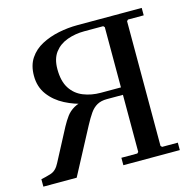

<svg xmlns="http://www.w3.org/2000/svg" viewBox="-99 -772 887 874"><g transform="rotate(-15 344.0 -335.0)"><path d="M0 0V-35Q21 -39 46.5 -47Q72 -55 88 -87L168 -239Q181 -263 195 -282Q209 -301 231.5 -314Q254 -327 291 -332L281 -316Q234 -325 189.5 -348Q145 -371 117 -408.5Q89 -446 89 -498Q89 -547 111 -580Q133 -613 170 -632.5Q207 -652 251 -661Q295 -670 339 -670H643V-635H569L563 -629V-41L569 -35H643V0H377V-35H452L458 -41V-355L503 -310H382Q355 -310 336 -299.5Q317 -289 302.5 -268Q288 -247 272 -217L157 0ZM458 -300V-629L452 -635H363Q320 -635 282.5 -621.5Q245 -608 222.5 -578.5Q200 -549 200 -500Q200 -443 222 -409Q244 -375 281.5 -360Q319 -345 363 -345H503Z"/></g></svg>

Font: Brygada 1918 Medium
Style: Regular
Weight: 500
Designer: Mateusz Machalski | Borys Kosmynka | Przemek Hoffer
Foundry: NIEPODLEGLA 2018
Version: Version 3.006